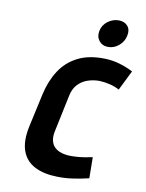

<svg xmlns="http://www.w3.org/2000/svg" viewBox="-80 -738 614 808"><g transform="rotate(10 227.0 -334.5)"><path d="M362 -681Q337 -681 315.5 -665Q294 -649 289 -623Q284 -598 298 -580.5Q312 -563 337 -563Q362 -563 382.5 -580.5Q403 -598 408 -623Q414 -649 400.5 -665Q387 -681 362 -681ZM412 -394 454 -479Q427 -493 396.5 -502Q366 -511 334 -512Q265 -514 217.5 -490Q170 -466 141.5 -422Q113 -378 100 -320L68 -174Q55 -111 70 -70Q85 -29 124 -9Q163 11 220 12Q254 13 288 8Q322 3 355 -5L354 -95Q354 -95 346 -93.5Q338 -92 325 -89.5Q312 -87 295.5 -85.5Q279 -84 263 -84Q240 -84 222 -89.5Q204 -95 192.5 -106Q181 -117 177 -134.5Q173 -152 178 -175L211 -332Q217 -362 234 -380.5Q251 -399 275 -407.5Q299 -416 326 -416Q349 -415 371.5 -409.5Q394 -404 412 -394Z"/></g></svg>

Font: Advent Pro
Style: Italic
Weight: 400
Italic angle: -12°
Designer: VivaRado, Andreas Kalpakidis
Foundry: VivaRado, Andreas Kalpakidis
Version: Version 3.000